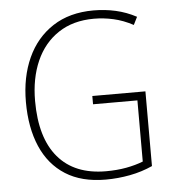

<svg xmlns="http://www.w3.org/2000/svg" viewBox="-52 -774 755 832"><g transform="rotate(-5 325.0 -357.5)"><path d="M348 -356H579V-31Q533 -10 480.5 0Q428 10 375 10Q270 10 200 -34.5Q130 -79 94.5 -161Q59 -243 59 -355Q59 -463 97 -546.5Q135 -630 208 -677.5Q281 -725 385 -725Q435 -725 481.5 -714.5Q528 -704 571 -681L554 -647Q511 -670 468.5 -679.5Q426 -689 384 -689Q293 -689 229 -646.5Q165 -604 132 -529Q99 -454 99 -356Q99 -195 171 -110.5Q243 -26 379 -26Q427 -26 467.5 -33.5Q508 -41 541 -54V-320H348Z"/></g></svg>

Font: Noto Sans Ethiopic SemiCondensed ExtraLight
Style: Regular
Weight: 200
Width: 4
Designer: Monotype Design Team
Foundry: Monotype Imaging Inc.
Version: Version 2.102; ttfautohint (v1.8.4.7-5d5b)